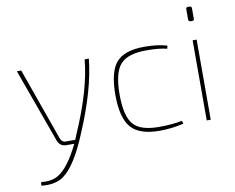

<svg xmlns="http://www.w3.org/2000/svg" viewBox="-91 -800 1386 1133"><g transform="rotate(-10 601.5 -233.5)"><path d="M474 -480Q456 -298 353 -56Q278 128 202 183Q152 219 68 210L70 189Q133 195 172 172Q238 133 302 0H255Q217 0 203 -37L43 -480H69L223 -47Q233 -20 259 -22H312L327 -59Q433 -302 449 -480Z M957 -5Q883 12 813 12Q692 12 642 -45Q591 -103 591 -242Q591 -380 640 -436Q689 -492 808 -492Q889 -492 944 -475L940 -457Q894 -469 816 -469Q705 -469 661 -420Q616 -370 616 -239Q616 -108 660 -59Q702 -11 812 -11Q892 -11 951 -23Z M1113 -679Q1125 -679 1125 -666V-604Q1125 -593 1115 -593H1105Q1091 -593 1091 -606V-668Q1091 -679 1103 -679ZM1096 0V-480H1120V0Z"/></g></svg>

Font: Taylor Sans Thin
Style: Regular
Weight: 100
Italic angle: -8°
Designer: Natanael Gama
Version: Version 1.001 September 8, 2015